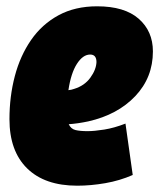

<svg xmlns="http://www.w3.org/2000/svg" viewBox="-20 -579 505 609"><path d="M401 -24Q360 -6 314 2Q268 10 225 10Q122 10 66 -45Q10 -100 10 -201Q10 -273 27 -337.5Q44 -402 78.5 -452Q113 -502 165.5 -530.5Q218 -559 288 -559Q375 -559 420 -519.5Q465 -480 465 -416Q465 -333 409 -274Q353 -215 260 -194Q227 -187 198 -185Q205 -170 219.5 -166.5Q234 -163 258 -163Q279 -163 310.5 -168Q342 -173 378 -187ZM266 -406Q243 -406 224 -376.5Q205 -347 197 -293Q207 -294 215 -297Q248 -307 266.5 -332.5Q285 -358 286 -382Q286 -406 266 -406Z"/></svg>

Font: Georama SemiCondensed Black
Style: Italic
Weight: 900
Width: 4
Italic angle: -9°
Designer: Jean-Baptiste Levee
Foundry: Production Type
Version: Version 1.000